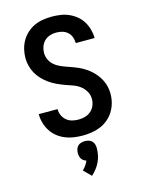

<svg xmlns="http://www.w3.org/2000/svg" viewBox="-144 -828 888 1173"><g transform="rotate(-15 300.0 -241.5)"><path d="M298 8Q270 8 242 4Q214 0 188 -10.5Q162 -21 139.5 -39Q117 -57 102 -80.5Q87 -104 79 -131.5Q71 -159 71 -187Q71 -187 71 -187.5Q71 -188 71 -188H190Q190 -188 190 -188Q190 -188 190 -187Q190 -167 198.5 -148Q207 -129 222.5 -116Q238 -103 258 -98Q278 -93 298 -93Q320 -93 340.5 -99Q361 -105 377 -119Q393 -133 401 -153Q409 -173 409 -195Q409 -220 395.5 -243Q382 -266 361 -281Q340 -296 315.5 -304Q291 -312 267 -321Q243 -330 220 -341Q197 -352 176 -367Q155 -382 137 -401Q119 -420 106.5 -442Q94 -464 87.5 -489.5Q81 -515 81 -540Q81 -568 88 -596Q95 -624 109 -648Q123 -672 144.5 -691.5Q166 -711 191.5 -722.5Q217 -734 245 -738.5Q273 -743 302 -743Q329 -743 356.5 -739Q384 -735 409 -724Q434 -713 455.5 -695.5Q477 -678 491.5 -654.5Q506 -631 513.5 -604Q521 -577 521 -550Q521 -550 521 -549.5Q521 -549 521 -549H402Q402 -549 402 -549Q402 -549 402 -549Q402 -569 395 -587.5Q388 -606 373.5 -619Q359 -632 340 -637Q321 -642 302 -642Q281 -642 261.5 -635.5Q242 -629 227.5 -614.5Q213 -600 206 -580.5Q199 -561 199 -541Q199 -519 208 -499Q217 -479 233 -464.5Q249 -450 268.5 -441Q288 -432 308 -425Q328 -418 348.5 -410.5Q369 -403 388 -394Q407 -385 425 -373Q443 -361 458.5 -346.5Q474 -332 487 -314.5Q500 -297 509 -278Q518 -259 522.5 -237.5Q527 -216 527 -195Q527 -166 519.5 -138Q512 -110 497 -85.5Q482 -61 459.5 -42Q437 -23 410.5 -12Q384 -1 355.5 3.5Q327 8 298 8ZM288 260 242 214Q254 203 263.5 189.5Q273 176 279 161Q270 159 262 153.5Q254 148 249 140Q244 132 242 122.5Q240 113 240 104Q240 92 243.5 80Q247 68 255.5 59.5Q264 51 276 47.5Q288 44 300 44Q312 44 324 47.5Q336 51 344.5 59.5Q353 68 356.5 80Q360 92 360 104Q360 126 355.5 148Q351 170 341.5 190Q332 210 318.5 227.5Q305 245 288 260Z"/></g></svg>

Font: Iosevka Custom Extended
Style: Bold
Weight: 700
Width: 7
Monospace: yes
Designer: Belleve Invis
Foundry: Belleve Invis
Version: Version 11.2.4; ttfautohint (v1.8.4)